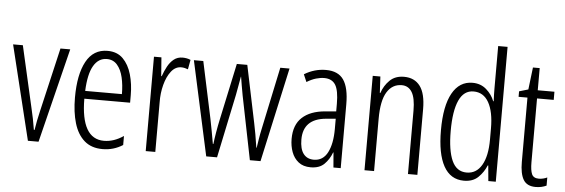

<svg xmlns="http://www.w3.org/2000/svg" viewBox="-49 -914 3172 1078"><g transform="rotate(5 1536.5 -375.0)"><path d="M135 0 5 -532H60L139 -185Q146 -156 152 -126Q158 -96 163 -64H167Q174 -112 189 -175L272 -532H327L195 0Z M537 -542Q591 -542 624 -509Q657 -476 672.5 -422Q688 -368 688 -305V-263H430Q431 -37 560 -37Q616 -37 670 -74V-23Q645 -7 616.5 1.5Q588 10 556 10Q493 10 453.5 -24.5Q414 -59 395.5 -121Q377 -183 377 -265Q377 -395 417 -468.5Q457 -542 537 -542ZM537 -496Q490 -496 462.5 -449.5Q435 -403 431 -307H638Q638 -358 628 -401Q618 -444 595.5 -470Q573 -496 537 -496Z M960 -541Q970 -541 982 -539Q994 -537 1005 -532L995 -478Q988 -481 977.5 -483.5Q967 -486 957 -486Q924 -486 900.5 -456Q877 -426 864.5 -378.5Q852 -331 853 -279V0H799V-532H841L849 -427H852Q862 -456 876 -482Q890 -508 910.5 -524.5Q931 -541 960 -541Z M1314 -358Q1309 -384 1304.5 -411Q1300 -438 1296 -463H1295Q1290 -437 1285.5 -410Q1281 -383 1276 -358L1201 0H1140L1024 -532H1077L1145 -213Q1152 -178 1158.5 -143Q1165 -108 1171 -73H1174Q1177 -100 1183.5 -138.5Q1190 -177 1198 -214L1266 -532H1325L1392 -210Q1398 -183 1404 -148Q1410 -113 1416 -73H1418Q1423 -104 1426.5 -127Q1430 -150 1437 -182L1511 -532H1563L1446 0H1386Z M1768 -542Q1837 -542 1867.5 -497.5Q1898 -453 1898 -360V0H1857L1850 -84H1848Q1833 -44 1805.5 -17Q1778 10 1729 10Q1687 10 1660.5 -11Q1634 -32 1621.5 -66Q1609 -100 1609 -140Q1609 -219 1654.5 -261Q1700 -303 1784 -310L1845 -315V-358Q1845 -433 1825.5 -464.5Q1806 -496 1762 -496Q1741 -496 1716.5 -489Q1692 -482 1664 -465L1646 -507Q1703 -542 1768 -542ZM1790 -269Q1664 -257 1664 -141Q1664 -88 1684.5 -61Q1705 -34 1743 -34Q1795 -34 1820.5 -83.5Q1846 -133 1846 -216V-274Z M2208 -542Q2267 -542 2298.5 -500Q2330 -458 2330 -370V0H2277V-357Q2277 -428 2257 -461Q2237 -494 2199 -494Q2146 -494 2116 -445.5Q2086 -397 2086 -295V0H2032V-532H2075L2080 -440H2083Q2097 -482 2127.5 -512Q2158 -542 2208 -542Z M2593 10Q2517 10 2478.5 -59.5Q2440 -129 2440 -262Q2440 -398 2480 -470Q2520 -542 2594 -542Q2640 -542 2672 -514Q2704 -486 2718 -449H2721Q2720 -469 2719.5 -486Q2719 -503 2719 -520V-760H2772V0H2730L2722 -87H2719Q2703 -48 2673 -19Q2643 10 2593 10ZM2604 -37Q2659 -37 2689 -88.5Q2719 -140 2719 -233V-295Q2719 -390 2689.5 -442Q2660 -494 2604 -494Q2549 -494 2522 -434.5Q2495 -375 2495 -262Q2495 -153 2521 -95Q2547 -37 2604 -37Z M3011 -38Q3023 -38 3035.5 -41Q3048 -44 3058 -49V-3Q3045 3 3030 6.5Q3015 10 2997 10Q2948 10 2928 -23.5Q2908 -57 2908 -123V-486H2858V-517L2909 -532L2924 -657H2962V-532H3056V-486H2962V-126Q2962 -81 2971.5 -59.5Q2981 -38 3011 -38Z"/></g></svg>

Font: Noto Sans Khmer ExtraCondensed Light
Style: Regular
Weight: 300
Width: 2
Designer: Danh Hong and the Monotype Design Team
Foundry: Monotype Imaging Inc.
Version: Version 2.004; ttfautohint (v1.8.4.7-5d5b)